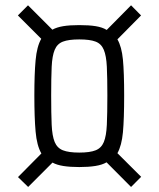

<svg xmlns="http://www.w3.org/2000/svg" viewBox="-20 -712 608 735"><path d="M87.8 3.7 48.9 -34.1 138.4 -124.5Q121 -154.7 116.3 -208.1Q111.5 -261.5 111.5 -346.5Q111.5 -429 116.3 -481.4Q121 -533.8 137.9 -563.5L48.5 -652.9L87.2 -691.7L180.5 -598.4Q196.9 -607.6 221.9 -611.8Q246.9 -615.9 283.4 -615.9Q320.9 -615.9 346.4 -611.8Q372 -607.6 388.5 -597.4L481.7 -691.7L520 -652.9L429.5 -561.4Q445.8 -533.4 450.6 -483.7Q455.3 -433.9 455.3 -346.5Q455.3 -256.5 450.6 -205.6Q445.8 -154.6 429.5 -125.6L520.4 -35.1L481.7 3.7L387.9 -90.6Q371.1 -80.8 345.1 -76.7Q319.1 -72.5 283.4 -72.5Q248.3 -72.5 223 -76.5Q197.7 -80.4 181 -89.6ZM283.4 -127.9Q324.2 -127.9 346 -136.6Q367.9 -145.2 377.4 -168.2Q387 -191.2 389 -234.4Q391 -277.5 391 -346.5Q391 -414 389 -456.2Q387 -498.3 377.4 -521.3Q367.9 -544.4 346 -552.7Q324.2 -561.1 283.4 -561.1Q243.1 -561.1 221 -552.7Q199 -544.4 189.4 -521.3Q179.8 -498.3 177.8 -456.2Q175.9 -414 175.9 -346.5Q175.9 -277.5 177.8 -234.4Q179.8 -191.2 189.4 -168.2Q199 -145.2 221 -136.6Q243.1 -127.9 283.4 -127.9Z"/></svg>

Font: Saira Thin Condensed
Style: Regular
Weight: 100
Width: 3
Version: Version 1.101